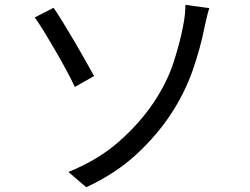

<svg xmlns="http://www.w3.org/2000/svg" viewBox="-20 -751 1040 798"><path d="M264.3 -36.2Q389.2 -86.8 475.3 -163.3Q561.4 -239.7 617.4 -323Q674.8 -408.6 702.2 -494.1Q729.6 -579.6 742.2 -649.2Q746.3 -668.7 748.6 -692.9Q750.8 -717.2 750.5 -730.8L849.9 -717.3Q843.5 -697.3 838.3 -674.5Q833.1 -651.6 830.1 -638.4Q812.6 -549 780.4 -457.4Q748.2 -365.9 693.2 -281.3Q634.6 -190.7 547.9 -110.3Q461.3 -30 338.6 27.2ZM202.7 -718.6Q219.6 -694.3 242.7 -656.6Q265.8 -619 290.5 -576.9Q315.2 -534.8 336.4 -497.1Q357.6 -459.5 371 -434.9L291.1 -389.6Q275.4 -423.3 253.2 -464.2Q231 -505.2 206.9 -546.5Q182.9 -587.8 161.4 -622.5Q139.9 -657.2 124.4 -678.5Z"/></svg>

Font: Noto Sans HK Thin
Style: Regular
Weight: 100
Designer: Ryoko NISHIZUKA 西塚涼子 (kana, bopomofo & ideographs); Paul D. Hunt (Latin, Greek & Cyrillic); Sandoll Communications 산돌커뮤니
Foundry: Adobe
Version: Version 2.004-H2;hotconv 1.0.118;makeotfexe 2.5.65603